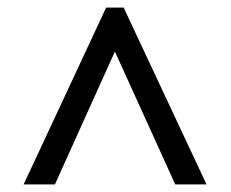

<svg xmlns="http://www.w3.org/2000/svg" viewBox="-20 -734 604 503"><path d="M42 -251 258 -714H304L521 -251H439L281 -599L124 -251Z"/></svg>

Font: Noto Serif Tibetan ExtraBold
Style: Regular
Weight: 800
Version: Version 2.103